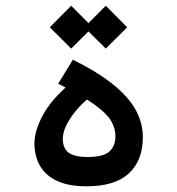

<svg xmlns="http://www.w3.org/2000/svg" viewBox="-20 -655 626 678"><path d="M285.6 2.9Q220.2 2.9 179.4 -17.1Q138.7 -37.1 120.1 -71.5Q101.6 -106 101.6 -148.4Q101.6 -195.8 135 -254.9Q168.5 -314 253.9 -382.3L316.4 -326.2Q265.1 -290 233.4 -244.6Q201.7 -199.2 201.7 -164.6Q201.7 -132.8 221.4 -116.7Q241.2 -100.6 289.6 -100.6Q344.7 -100.6 366.2 -119.9Q387.7 -139.2 387.7 -174.3Q387.7 -201.7 372.3 -228Q356.9 -254.4 313.5 -285.9Q270 -317.4 185.5 -359.4L237.3 -444.3Q326.2 -399.9 380.4 -356Q434.6 -312 459.5 -266.4Q484.4 -220.7 484.4 -170.4Q484.4 -88.4 435.1 -42.7Q385.7 2.9 285.6 2.9ZM353.5 -483.4 277.8 -558.6 353.5 -634.8 429.2 -558.6ZM231.4 -483.4 155.8 -558.6 231.4 -634.8 307.1 -558.6Z"/></svg>

Font: Cascadia Mono
Style: Regular
Weight: 400
Monospace: yes
Designer: Aaron Bell
Foundry: Saja Typeworks
Version: Version 2404.023